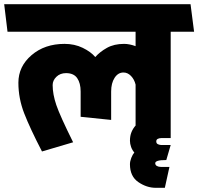

<svg xmlns="http://www.w3.org/2000/svg" viewBox="-31 -700 949 919"><path d="M591 -26Q591 -50 598.5 -68Q606 -86 618 -99V-295Q612 -320 596 -336.5Q580 -353 560 -353Q534 -353 517.5 -327.5Q501 -302 501 -262V-126L355 -141V-262Q355 -302 338.5 -326Q322 -350 285 -350Q257 -350 239 -332.5Q221 -315 221 -293Q221 -249 238.5 -197.5Q256 -146 319 -19L170 25Q113 -85 85 -157Q57 -229 57 -304Q57 -382 120 -436Q183 -490 278 -490Q326 -490 365 -471Q404 -452 425 -427Q447 -452 481 -471Q515 -490 563 -490Q576 -490 590.5 -487Q605 -484 618 -479V-548H5L-11 -680H881L898 -548H786V-39H740Q732 -39 724.5 -35.5Q717 -32 717 -23Q717 -13 725.5 -9.5Q734 -6 740 -6H786L765 66Q736 66 724 70Q712 74 712 81Q712 90 720 94.5Q728 99 740 99H780L758 199H715Q671 199 631 171.5Q591 144 591 86Q591 72 597.5 55.5Q604 39 612 30Q602 19 596.5 3.5Q591 -12 591 -26Z"/></svg>

Font: Palanquin Dark SemiBold
Style: Regular
Weight: 600
Designer: Pria Ravichandran
Version: Version 1.001